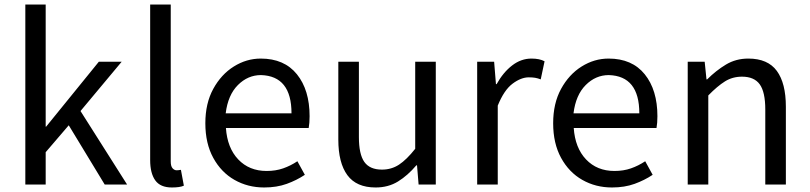

<svg xmlns="http://www.w3.org/2000/svg" viewBox="-20 -816 3580 849"><path d="M92 0V-796H182V-256H184L417 -543H518L336 -325L542 0H443L284 -262L182 -143V0Z M740 13Q689 13 666.5 -18.5Q644 -50 644 -108V-796H735V-102Q735 -81 743 -72Q751 -63 761 -63Q765 -63 769 -63.5Q773 -64 780 -65L793 5Q776 13 740 13Z M1148 13Q1076 13 1017 -20.5Q958 -54 923 -118Q888 -182 888 -271Q888 -359 923 -423Q958 -487 1014 -522Q1070 -557 1133 -557Q1237 -557 1293 -487.5Q1349 -418 1349 -302Q1349 -272 1345 -250H979Q985 -162 1033.5 -111Q1082 -60 1159 -60Q1199 -60 1232 -71.5Q1265 -83 1295 -103L1328 -43Q1292 -19 1248 -3Q1204 13 1148 13ZM978 -315H1269Q1269 -480 1134 -484Q1076 -484 1032 -440Q988 -396 978 -315Z M1641 13Q1556 13 1516 -41.5Q1476 -96 1476 -199V-543H1567V-210Q1567 -134 1591 -100Q1615 -66 1669 -66Q1711 -66 1744.5 -88Q1778 -110 1816 -158V-543H1907V0H1831L1824 -85H1821Q1783 -40 1740 -13.5Q1697 13 1641 13Z M2090 0V-543H2165L2173 -444H2176Q2205 -496 2244.5 -526.5Q2284 -557 2330 -557Q2366 -557 2388 -545L2371 -465Q2358 -470 2346.5 -472Q2335 -474 2318 -474Q2284 -474 2246.5 -446Q2209 -418 2181 -349V0Z M2686 13Q2614 13 2555 -20.5Q2496 -54 2461 -118Q2426 -182 2426 -271Q2426 -359 2461 -423Q2496 -487 2552 -522Q2608 -557 2671 -557Q2775 -557 2831 -487.5Q2887 -418 2887 -302Q2887 -272 2883 -250H2517Q2523 -162 2571.5 -111Q2620 -60 2697 -60Q2737 -60 2770 -71.5Q2803 -83 2833 -103L2866 -43Q2830 -19 2786 -3Q2742 13 2686 13ZM2516 -315H2807Q2807 -480 2672 -484Q2614 -484 2570 -440Q2526 -396 2516 -315Z M3021 0V-543H3096L3104 -465H3107Q3146 -504 3190 -530.5Q3234 -557 3289 -557Q3375 -557 3415 -502.5Q3455 -448 3455 -344V0H3364V-332Q3364 -409 3339.5 -443Q3315 -477 3261 -477Q3219 -477 3185.5 -456Q3152 -435 3112 -394V0Z"/></svg>

Font: Noto Sans CJK KR Regular (TTF)
Style: Regular
Weight: 400
Designer: Ryoko NISHIZUKA 西塚涼子 (kana & ideographs); Paul D. Hunt (Latin, Greek & Cyrillic); Wenlong ZHANG 张文龙 (bopomofo); Sandoll 
Foundry: Adobe Systems Incorporated
Version: Version 1.004;PS 1.004;hotconv 1.0.82;makeotf.lib2.5.63406